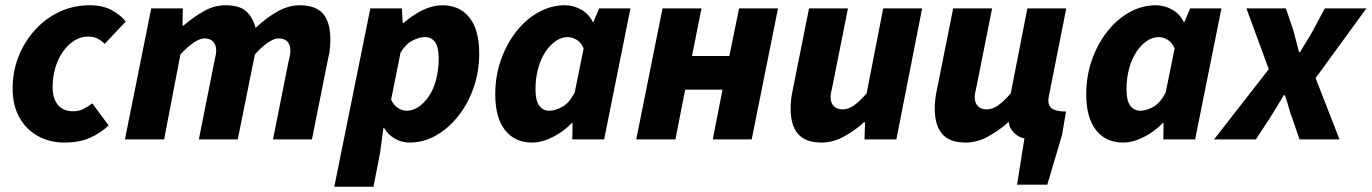

<svg xmlns="http://www.w3.org/2000/svg" viewBox="-20 -530 5215 730"><path d="M225 12Q169 12 124.5 -12.5Q80 -37 54 -83Q28 -129 28 -194Q28 -258 50.5 -315Q73 -372 113 -416Q153 -460 206 -485Q259 -510 322 -510Q371 -510 405.5 -491Q440 -472 458 -448L378 -363Q365 -376 350.5 -383.5Q336 -391 314 -391Q287 -391 262.5 -375.5Q238 -360 219 -333Q200 -306 190 -271Q180 -236 180 -197Q180 -156 200 -131.5Q220 -107 258 -107Q281 -107 299 -116.5Q317 -126 331 -137L393 -53Q362 -24 322 -6Q282 12 225 12Z M455 0 555 -498H675L674 -433H678Q714 -464 754 -487Q794 -510 837 -510Q891 -510 916 -487Q941 -464 952 -424Q992 -462 1034.5 -486Q1077 -510 1119 -510Q1181 -510 1208.5 -477.5Q1236 -445 1236 -381Q1236 -365 1234.5 -346.5Q1233 -328 1228 -310L1166 0H1018L1076 -291Q1080 -306 1082 -317Q1084 -328 1084 -337Q1084 -360 1072.5 -372Q1061 -384 1038 -384Q1023 -384 1000.5 -369.5Q978 -355 949 -323L884 0H736L794 -291Q797 -306 799.5 -317Q802 -328 802 -337Q802 -360 790 -372Q778 -384 758 -384Q741 -384 718.5 -369.5Q696 -355 666 -323L604 0Z M1251 180 1388 -498H1508L1511 -443H1515Q1549 -473 1587 -491.5Q1625 -510 1662 -510Q1728 -510 1765 -463Q1802 -416 1802 -327Q1802 -256 1780 -194.5Q1758 -133 1720.5 -86.5Q1683 -40 1636 -14Q1589 12 1537 12Q1507 12 1481 -3Q1455 -18 1440 -44H1438L1425 51L1400 180ZM1526 -109Q1550 -109 1572 -124Q1594 -139 1611.5 -165.5Q1629 -192 1638.5 -228.5Q1648 -265 1648 -308Q1648 -351 1634 -370Q1620 -389 1596 -389Q1575 -389 1549.5 -376.5Q1524 -364 1503 -330L1467 -151Q1477 -130 1493 -119.5Q1509 -109 1526 -109Z M2003 12Q1937 12 1900 -35.5Q1863 -83 1863 -171Q1863 -242 1885 -303.5Q1907 -365 1944 -411.5Q1981 -458 2028.5 -484Q2076 -510 2128 -510Q2161 -510 2190.5 -493Q2220 -476 2234 -446H2236L2258 -498H2377L2277 0H2156L2157 -63H2155Q2122 -29 2081 -8.5Q2040 12 2003 12ZM2068 -109Q2091 -109 2117.5 -123.5Q2144 -138 2165 -178L2199 -346Q2189 -369 2172 -379Q2155 -389 2139 -389Q2115 -389 2093 -374Q2071 -359 2053.5 -332.5Q2036 -306 2026 -269.5Q2016 -233 2016 -190Q2016 -147 2030.5 -128Q2045 -109 2068 -109Z M2399 0 2499 -498H2647L2611 -317H2753L2790 -498H2938L2838 0H2690L2727 -189H2585L2548 0Z M3103 12Q3042 12 3014 -21Q2986 -54 2986 -117Q2986 -134 2988 -152Q2990 -170 2994 -188L3056 -498H3204L3146 -207Q3143 -193 3140.5 -181.5Q3138 -170 3138 -161Q3138 -138 3150.5 -126Q3163 -114 3184 -114Q3205 -114 3226.5 -129Q3248 -144 3275 -175L3338 -498H3486L3388 0H3267L3269 -65H3265Q3232 -35 3190 -11.5Q3148 12 3103 12Z M3847 172 3875 -4Q3854 -7 3836 -24.5Q3818 -42 3816 -63Q3816 -63 3816.5 -64Q3817 -65 3817 -65H3813Q3780 -35 3738 -11.5Q3696 12 3651 12Q3590 12 3562 -21Q3534 -54 3534 -117Q3534 -134 3536 -152Q3538 -170 3542 -188L3604 -498H3752L3694 -207Q3691 -193 3688.5 -181.5Q3686 -170 3686 -161Q3686 -138 3698.5 -126Q3711 -114 3732 -114Q3753 -114 3774.5 -129Q3796 -144 3823 -175L3886 -498H4034L3968 -165Q3967 -161 3966.5 -156.5Q3966 -152 3966 -147Q3966 -126 3981.5 -116Q3997 -106 4033 -106L4018 -17L3962 172Z M4250 12Q4184 12 4147 -35.5Q4110 -83 4110 -171Q4110 -242 4132 -303.5Q4154 -365 4191 -411.5Q4228 -458 4275.5 -484Q4323 -510 4375 -510Q4408 -510 4437.5 -493Q4467 -476 4481 -446H4483L4505 -498H4624L4524 0H4403L4404 -63H4402Q4369 -29 4328 -8.5Q4287 12 4250 12ZM4315 -109Q4338 -109 4364.5 -123.5Q4391 -138 4412 -178L4446 -346Q4436 -369 4419 -379Q4402 -389 4386 -389Q4362 -389 4340 -374Q4318 -359 4300.5 -332.5Q4283 -306 4273 -269.5Q4263 -233 4263 -190Q4263 -147 4277.5 -128Q4292 -109 4315 -109Z M4596 0 4804 -267 4719 -498H4869L4897 -416Q4902 -395 4908 -374Q4914 -353 4919 -332H4923Q4935 -353 4948.5 -374Q4962 -395 4973 -416L5017 -498H5175L4982 -233L5073 0H4921L4893 -81Q4885 -102 4879 -124.5Q4873 -147 4865 -168H4861Q4849 -147 4835.5 -125.5Q4822 -104 4808 -81L4755 0Z"/></svg>

Font: Source Sans 3 ExtraBold
Style: Italic
Weight: 800
Italic angle: -11°
Version: Version 3.052;hotconv 1.1.0;makeotfexe 2.6.0